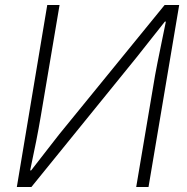

<svg xmlns="http://www.w3.org/2000/svg" viewBox="-20 -744 743 764"><path d="M168 -724H217L142 -280Q127 -191 100 -66H104L170 -151L216 -210L635 -724H693L571 0H522L597 -444Q602 -473 624 -580L640 -658H636L522 -514L105 0H47Z"/></svg>

Font: Nebula Sans Light
Style: Regular
Weight: 300
Italic angle: -9°
Designer: Paul D. Hunt for Adobe (as Source Sans)
Foundry: Nebula Entertainment & Broadcasting LLC
Version: Version 1.010